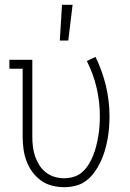

<svg xmlns="http://www.w3.org/2000/svg" viewBox="-20 -768 540 796"><path d="M246 8Q220 8 195 1.5Q170 -5 149.5 -20Q129 -35 114 -55.5Q99 -76 90 -100Q81 -124 77.5 -149.5Q74 -175 74 -200V-483H19V-520H114V-200Q114 -180 116.5 -159.5Q119 -139 125.5 -120Q132 -101 143 -83.5Q154 -66 170 -53.5Q186 -41 205.5 -35Q225 -29 245 -29Q266 -29 286 -35Q306 -41 321.5 -55Q337 -69 348 -87Q359 -105 366.5 -124Q374 -143 379 -163Q384 -183 387.5 -203.5Q391 -224 392.5 -245Q394 -266 394 -286Q394 -346 380.5 -404Q367 -462 340 -515L376 -532Q404 -475 419 -412.5Q434 -350 434 -286Q434 -262 432 -237.5Q430 -213 425.5 -189Q421 -165 414 -141.5Q407 -118 396.5 -96Q386 -74 371.5 -54Q357 -34 337.5 -19Q318 -4 294 2Q270 8 246 8ZM228 -600 237 -748H281L263 -600Z"/></svg>

Font: Iosevka Curly Slab Extralight
Style: Regular
Weight: 200
Monospace: yes
Designer: Belleve Invis
Foundry: Belleve Invis
Version: Version 22.1.2; ttfautohint (v1.8.4)